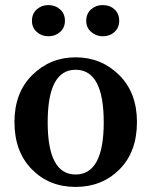

<svg xmlns="http://www.w3.org/2000/svg" viewBox="-20 -722 597 757"><path d="M278 -447Q168 -447 168 -240Q168 -34 278 -34Q389 -34 389 -240Q389 -447 278 -447ZM278 -496Q379 -496 449.5 -426.5Q520 -357 520 -241Q520 -123 451 -54Q382 15 278 15Q174 15 105.5 -54.5Q37 -124 37 -241Q37 -357 107.5 -426.5Q178 -496 278 -496ZM385 -579Q359 -579 339.5 -596Q320 -613 320 -640Q320 -668 339 -685Q358 -702 385 -702Q413 -702 431.5 -685Q450 -668 450 -640Q450 -613 431.5 -596Q413 -579 385 -579ZM106 -640Q106 -668 125 -685Q144 -702 171 -702Q198 -702 217 -685Q236 -668 236 -640Q236 -613 217 -596Q198 -579 171 -579Q144 -579 125 -596Q106 -613 106 -640Z"/></svg>

Font: TypoPRO Source Serif Pro
Style: Regular
Weight: 600
Designer: Frank Grießhammer
Foundry: Adobe Systems Incorporated
Version: Version 1.017;PS 1.0;hotconv 1.0.79;makeotf.lib2.5.61930